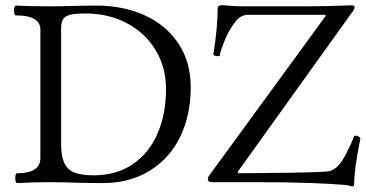

<svg xmlns="http://www.w3.org/2000/svg" viewBox="-20 -687 1379 724"><path d="M44.4 -33.7Q132.3 -33.7 132.3 -90.8V-575.2Q132.3 -628.9 40 -628.9Q35.6 -628.9 33.7 -638.2Q31.7 -647.5 33.7 -656.7Q35.6 -666 40 -666Q92.8 -663.1 171.4 -663.1Q192.9 -663.1 214.4 -663.6Q235.8 -664.1 257.3 -664.6Q300.8 -666 343.3 -666Q443.4 -666 524.2 -629.9Q605 -593.8 652.1 -523.9Q699.2 -454.1 699.2 -356.9Q699.2 -252.9 659.4 -171.1Q619.6 -89.4 544.2 -43Q468.8 3.4 366.7 3.4Q342.3 3.4 317.9 2.9Q293.5 2.4 269 2Q244.6 1 220.2 0.5Q195.8 0 171.4 0Q104 0 44.4 3.4Q40 3.4 38.3 -5.9Q36.6 -15.1 38.3 -24.4Q40 -33.7 44.4 -33.7ZM606 -351.1Q606 -434.1 566.2 -499Q526.4 -564 457.3 -600.1Q388.2 -636.2 303.2 -636.2Q265.1 -636.2 245.6 -631.6Q226.1 -627 218.3 -615Q210.4 -603 210.4 -579.6V-145.5Q210.4 -99.1 221.9 -73.5Q233.4 -47.9 259.5 -36.9Q285.6 -25.9 333 -25.9Q418.5 -25.9 480 -67.4Q541.5 -108.9 573.7 -182.6Q606 -256.3 606 -351.1ZM1295.4 12.7Q1291 11.2 1281.2 10.3Q1227.1 5.9 1145.8 2.9Q1064.5 0 959 0H780.8Q763.7 0 763.7 -11.7Q763.7 -18.6 768.6 -24.9L1208.5 -627.4L1205.6 -631.3H914.6Q900.9 -631.3 888.4 -624Q876 -616.7 864.7 -601.6Q843.3 -572.8 830.1 -541.5Q829.1 -539.1 828.1 -536.1Q820.8 -518.1 815.9 -504.9Q811 -491.7 808.6 -478Q808.1 -475.1 802 -475.1Q795.9 -475.1 790 -477.1Q784.2 -479 784.7 -481.4Q800.8 -585.4 800.8 -654.8Q800.8 -662.1 805.2 -664.8Q809.6 -667.5 818.8 -667.5Q841.3 -665.5 859.9 -664.3Q878.4 -663.1 890.6 -663.1H1125.5Q1211.4 -663.1 1305.2 -667Q1317.4 -667 1317.4 -660.2Q1317.4 -653.8 1310.5 -644.5L876 -38.6L877.9 -33.7Q986.3 -34.2 1076.9 -35.6Q1167.5 -37.1 1211.9 -40Q1231.4 -41 1248.5 -55.9Q1265.6 -70.8 1280.8 -99.1Q1294.4 -125 1303 -143.6Q1311.5 -162.1 1314.5 -171.9Q1315.4 -175.8 1321.8 -175.3Q1328.1 -174.8 1333.7 -171.4Q1339.4 -168 1338.9 -164.1Q1315.4 -49.3 1315.4 8.3Q1315.4 11.7 1313.7 13.4Q1312 15.1 1308.1 16.1Q1301.8 14.6 1295.4 12.7Z"/></svg>

Font: Junicode Two Beta VF
Style: Regular
Weight: 400
Designer: Peter S. Baker
Foundry: Briery Creek Software
Version: Version 1.031 beta; ttfautohint (v1.8.1.43-b0c9)